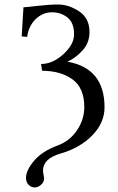

<svg xmlns="http://www.w3.org/2000/svg" viewBox="-20 -678 519 843"><path d="M94.2 103Q94.2 69.8 129.6 27.8Q165 -14.2 234.9 -40Q286.6 -59.1 318.4 -106.4Q350.1 -153.8 350.1 -208Q350.1 -292 298.1 -329.6Q246.1 -367.2 165 -367.2L160.2 -397Q210.9 -397 258.1 -439.9Q305.2 -482.9 305.2 -526.9Q305.2 -578.6 276.1 -601.3Q247.1 -624 209 -624Q168 -624 137 -594.5Q106 -564.9 99.1 -516.1L75.2 -518.1L83 -646Q91.8 -646 143.8 -652.1Q195.8 -658.2 235.8 -658.2Q281.7 -658.2 327.4 -628.2Q373 -598.1 373 -537.1Q373 -489.3 341.6 -455.6Q310.1 -421.9 275.9 -407.2Q439 -378.4 439 -207Q439 -139.2 385.5 -84Q332 -28.8 246.1 -3.9Q168.9 18.1 168.9 70.8Q168.9 77.6 171.4 90.3Q173.8 103 173.8 105Q173.8 121.1 160.4 133.1Q147 145 132.1 145Q117.2 145 105.7 133.5Q94.2 122.1 94.2 103Z"/></svg>

Font: Linux Libertine
Style: Regular
Weight: 400
Designer: Philipp H. Poll
Foundry: Philipp H. Poll
Version: Version 5.3.0 ; ttfautohint (v0.9)